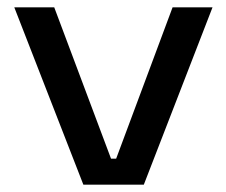

<svg xmlns="http://www.w3.org/2000/svg" viewBox="-20 -504 618 524"><path d="M297 -71 451 -484H560L372.5 0H207.5L19 -484H128L283 -71Z"/></svg>

Font: Anek Gujarati SemiExpanded Medium
Style: Regular
Weight: 500
Width: 6
Designer: Mrunmayee Ghaisas (Gujarati), Yesha Goshar (Latin)
Foundry: Ek Type
Version: Version 1.003